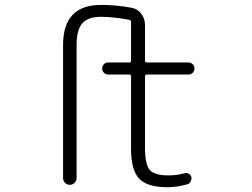

<svg xmlns="http://www.w3.org/2000/svg" viewBox="-20 -784 1040 792"><path d="M585.9 -476.6Q578.1 -476.6 578.1 -468.8V-177.7Q578.1 -105.5 597.7 -83Q617.2 -60.5 674.8 -60.5Q709 -60.5 741.2 -69.3Q750 -72.3 758.3 -67.4Q766.6 -62.5 769.5 -53.7Q770.5 -46.9 768.6 -40.5Q766.6 -34.2 762.2 -29.3Q757.8 -24.4 751 -23.4Q710 -11.7 669.9 -11.7Q587.9 -11.7 554.2 -46.9Q520.5 -82 520.5 -171.9V-468.8Q520.5 -476.6 513.7 -476.6H425.8Q416 -476.6 408.7 -483.9Q401.4 -491.2 401.4 -501.5Q401.4 -511.7 408.7 -519Q416 -526.4 425.8 -526.4H513.7Q520.5 -526.4 520.5 -533.2V-693.4Q520.5 -700.2 513.7 -702.1Q454.1 -713.9 397.5 -714.8Q342.8 -714.8 319.3 -687.5Q295.9 -660.2 295.9 -598.6V-48.8Q295.9 -38.1 287.6 -29.8Q279.3 -21.5 268.1 -21.5Q256.8 -21.5 248.5 -29.8Q240.2 -38.1 240.2 -48.8V-598.6Q240.2 -763.7 396.5 -763.7Q460 -763.7 522.5 -752Q546.9 -748 562.5 -727.5Q578.1 -707 578.1 -681.6V-533.2Q578.1 -526.4 585.9 -526.4H757.8Q767.6 -526.4 774.9 -519Q782.2 -511.7 782.2 -501.5Q782.2 -491.2 774.9 -483.9Q767.6 -476.6 757.8 -476.6Z"/></svg>

Font: Rounded Mgen+ 2m light
Style: Regular
Weight: 200
Designer: [Source Han Sans]
Ryoko NISHIZUKA  (kana & ideographs); Paul D. Hunt (Latin, Greek & Cyrillic); Wenlong ZHANG  (bopomofo
Version: Version 1.059.20150602